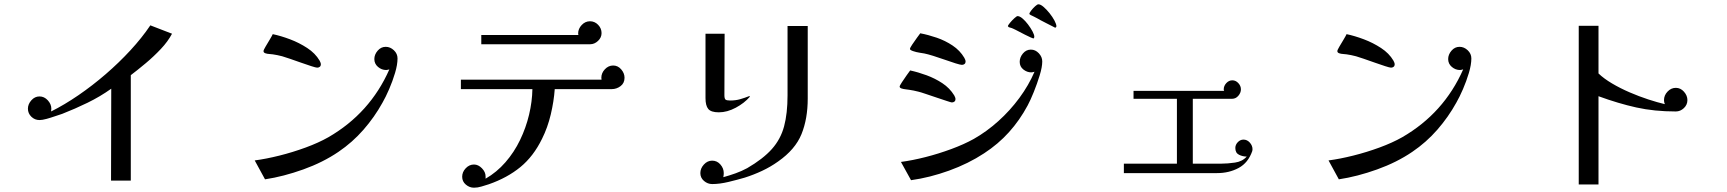

<svg xmlns="http://www.w3.org/2000/svg" viewBox="-20 -841 8040 894"><path d="M781 -684Q762 -648 729 -613Q696 -578 659 -547Q622 -516 589 -491V0H497L498 -428Q446 -391 387.5 -362.5Q329 -334 270 -311Q257 -307 237 -300Q217 -293 197 -287.5Q177 -282 164 -282Q142 -282 126 -297.5Q110 -313 110 -335Q110 -356 126 -374Q142 -392 164 -392Q186 -392 202.5 -374Q219 -356 219 -335Q219 -332 218.5 -328.5Q218 -325 218 -322Q280 -353 345 -397.5Q410 -442 472 -495.5Q534 -549 587.5 -607Q641 -665 680 -723Z M1831 -569Q1831 -540 1819.5 -501.5Q1808 -463 1792 -426Q1776 -389 1761 -363Q1724 -296 1672.5 -237Q1621 -178 1556 -134Q1484 -85 1392 -52Q1300 -19 1214 -6L1166 -94Q1219 -101 1281 -116.5Q1343 -132 1403 -154Q1463 -176 1509 -202Q1703 -314 1793 -518Q1789 -517 1785.5 -516Q1782 -515 1778 -515Q1757 -515 1740 -529.5Q1723 -544 1723 -566Q1723 -587 1738.5 -605Q1754 -623 1776 -623Q1797 -623 1814 -607Q1831 -591 1831 -569ZM1474 -541Q1474 -534 1469 -530Q1464 -526 1457 -526Q1451 -526 1429.5 -533Q1408 -540 1381 -549.5Q1354 -559 1329.5 -567.5Q1305 -576 1294 -579Q1271 -585 1250 -588Q1245 -589 1234.5 -589.5Q1224 -590 1215.5 -593Q1207 -596 1207 -603Q1207 -608 1216.5 -624Q1226 -640 1236.5 -657.5Q1247 -675 1250 -682Q1288 -674 1330.5 -658Q1373 -642 1410.5 -617.5Q1448 -593 1468 -559Q1470 -555 1472 -550.5Q1474 -546 1474 -541Z M2888 -479Q2888 -454 2869.5 -440Q2851 -426 2828 -426H2563Q2559 -369 2544.5 -308Q2530 -247 2504 -195Q2464 -113 2403 -63Q2342 -13 2256 17Q2240 22 2222 27.5Q2204 33 2187 33Q2166 33 2149 18.5Q2132 4 2132 -18Q2132 -40 2148.5 -57.5Q2165 -75 2187 -75Q2207 -75 2224 -57.5Q2241 -40 2241 -20V-9Q2293 -39 2333.5 -85.5Q2374 -132 2401.5 -189Q2429 -246 2443.5 -307Q2458 -368 2459 -426H2126V-470H2781Q2780 -473 2780 -479Q2780 -501 2796.5 -518.5Q2813 -536 2835 -536Q2857 -536 2872.5 -518Q2888 -500 2888 -479ZM2781 -687Q2781 -666 2764.5 -650.5Q2748 -635 2728 -635H2221V-678H2673Q2673 -680 2672.5 -682Q2672 -684 2672 -685Q2672 -707 2688.5 -724.5Q2705 -742 2727 -742Q2749 -742 2765 -725.5Q2781 -709 2781 -687Z M3741 -720V-382Q3741 -288 3712 -216.5Q3683 -145 3603 -89Q3568 -64 3528.5 -45.5Q3489 -27 3448 -14Q3414 -4 3372.5 6Q3331 16 3296 16Q3275 16 3258 1.5Q3241 -13 3241 -35Q3241 -57 3257.5 -75Q3274 -93 3296 -93Q3319 -93 3334.5 -75Q3350 -57 3350 -35Q3350 -31 3349.5 -26Q3349 -21 3348 -16Q3377 -24 3405 -34Q3433 -44 3459 -58Q3533 -101 3574 -147Q3615 -193 3631 -253Q3647 -313 3647 -397V-720ZM3471 -390Q3446 -361 3406 -339.5Q3366 -318 3327 -318Q3291 -318 3278 -333.5Q3265 -349 3265 -384V-684H3354L3353 -398Q3353 -382 3358 -377.5Q3363 -373 3379 -373Q3405 -373 3426 -379Q3447 -385 3470 -394Q3471 -394 3471 -390Z M4429 -379Q4429 -372 4424 -368Q4419 -364 4412 -364Q4409 -364 4388 -371Q4367 -378 4340 -387Q4313 -396 4289.5 -404Q4266 -412 4257 -414Q4234 -420 4213 -423Q4209 -424 4198 -425Q4187 -426 4178 -429Q4169 -432 4169 -438Q4169 -442 4179.5 -458Q4190 -474 4202 -491Q4214 -508 4218 -513Q4255 -505 4294.5 -490.5Q4334 -476 4368 -453.5Q4402 -431 4423 -397Q4425 -393 4427 -388.5Q4429 -384 4429 -379ZM4833 -555Q4833 -529 4821 -490Q4809 -451 4793.5 -412.5Q4778 -374 4765 -350Q4728 -281 4678 -225.5Q4628 -170 4562 -127Q4489 -79 4399 -46.5Q4309 -14 4222 -2L4175 -87Q4228 -94 4289 -109.5Q4350 -125 4409.5 -147Q4469 -169 4514 -194Q4574 -228 4628.5 -277Q4683 -326 4726.5 -385Q4770 -444 4797 -507Q4793 -506 4789.5 -505Q4786 -504 4782 -504Q4762 -504 4745 -517.5Q4728 -531 4728 -553Q4728 -574 4743 -592Q4758 -610 4780 -610Q4801 -610 4817 -593Q4833 -576 4833 -555ZM4476 -554Q4476 -547 4471 -543Q4466 -539 4459 -539Q4452 -539 4429.5 -546Q4407 -553 4379 -563Q4351 -573 4325 -581Q4299 -589 4284 -592Q4279 -593 4262.5 -595.5Q4246 -598 4231.5 -603Q4217 -608 4217 -613Q4217 -618 4227.5 -633.5Q4238 -649 4249.5 -665Q4261 -681 4265 -686Q4302 -679 4341.5 -665.5Q4381 -652 4415.5 -629Q4450 -606 4470 -572Q4472 -568 4474 -563.5Q4476 -559 4476 -554ZM4796 -670Q4796 -668 4795 -665Q4794 -662 4791 -662Q4790 -662 4778.5 -667Q4767 -672 4752.5 -679.5Q4738 -687 4725.5 -693.5Q4713 -700 4709 -702Q4705 -704 4697.5 -707.5Q4690 -711 4685 -712Q4684 -713 4682 -713Q4680 -713 4678 -714Q4677 -715 4675 -716.5Q4673 -718 4673 -719Q4673 -723 4682.5 -734.5Q4692 -746 4703 -756Q4714 -766 4718 -766Q4728 -766 4741 -755Q4754 -744 4766.5 -727.5Q4779 -711 4787.5 -695Q4796 -679 4796 -670ZM4899 -718Q4899 -717 4897 -714.5Q4895 -712 4893 -712Q4893 -712 4881.5 -718Q4870 -724 4854 -732Q4838 -740 4825 -747Q4812 -754 4809 -756Q4802 -760 4794.5 -763.5Q4787 -767 4779 -771Q4778 -772 4775.5 -773.5Q4773 -775 4773 -776Q4773 -781 4781.5 -792Q4790 -803 4800 -812Q4810 -821 4815 -821Q4825 -821 4839 -809Q4853 -797 4867 -779.5Q4881 -762 4890 -745Q4899 -728 4899 -718Z M5812 -146Q5812 -141 5811 -138Q5792 -83 5747.5 -59Q5703 -35 5647 -35H5213V-79H5460V-381H5258V-418H5680Q5678 -420 5678 -425Q5678 -441 5690 -454Q5702 -467 5718 -467Q5734 -467 5746 -454Q5758 -441 5758 -425Q5758 -409 5746 -395Q5734 -381 5717 -381H5534V-79H5667Q5696 -79 5730.5 -84Q5765 -89 5785 -112Q5766 -112 5749 -120.5Q5732 -129 5732 -152Q5732 -167 5743.5 -179Q5755 -191 5770 -191Q5787 -191 5799.5 -177Q5812 -163 5812 -146Z M6831 -569Q6831 -540 6819.5 -501.5Q6808 -463 6792 -426Q6776 -389 6761 -363Q6724 -296 6672.5 -237Q6621 -178 6556 -134Q6484 -85 6392 -52Q6300 -19 6214 -6L6166 -94Q6219 -101 6281 -116.5Q6343 -132 6403 -154Q6463 -176 6509 -202Q6703 -314 6793 -518Q6789 -517 6785.5 -516Q6782 -515 6778 -515Q6757 -515 6740 -529.5Q6723 -544 6723 -566Q6723 -587 6738.5 -605Q6754 -623 6776 -623Q6797 -623 6814 -607Q6831 -591 6831 -569ZM6474 -541Q6474 -534 6469 -530Q6464 -526 6457 -526Q6451 -526 6429.5 -533Q6408 -540 6381 -549.5Q6354 -559 6329.5 -567.5Q6305 -576 6294 -579Q6271 -585 6250 -588Q6245 -589 6234.5 -589.5Q6224 -590 6215.5 -593Q6207 -596 6207 -603Q6207 -608 6216.5 -624Q6226 -640 6236.5 -657.5Q6247 -675 6250 -682Q6288 -674 6330.5 -658Q6373 -642 6410.5 -617.5Q6448 -593 6468 -559Q6470 -555 6472 -550.5Q6474 -546 6474 -541Z M7837 -375Q7837 -353 7820.5 -337.5Q7804 -322 7783 -322Q7683 -322 7599.5 -340.5Q7516 -359 7423 -393V18H7331V-721H7423V-499Q7448 -475 7486 -452.5Q7524 -430 7568 -411Q7612 -392 7655 -378Q7698 -364 7732 -356Q7728 -364 7728 -375Q7728 -397 7744.5 -414.5Q7761 -432 7783 -432Q7805 -432 7821 -414Q7837 -396 7837 -375Z"/></svg>

Font: Kaisei Decol
Style: Regular
Weight: 400
Designer: Font-Kai, 金井和夫
Foundry: KAZUO KANAI
Version: Version 5.003